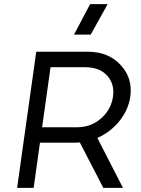

<svg xmlns="http://www.w3.org/2000/svg" viewBox="-20 -911 685 931"><path d="M405.8 -660.2Q505.4 -660.2 564.9 -595.9Q624.5 -531.7 611.8 -441.9Q602.5 -378.4 559.1 -324.2Q515.6 -270 452.1 -242.2L576.2 0H481L367.2 -220.2Q360.4 -219.2 344.2 -219.2H173.8L143.1 0H63L155.8 -660.2ZM184.1 -293.9H353Q421.9 -293.9 470.5 -337.2Q519 -380.4 527.8 -441.9Q536.6 -502.9 500 -543.9Q463.4 -585 394 -585H225.1ZM338.9 -743.2 417 -891.1H502L419.9 -743.2Z"/></svg>

Font: Human Sans
Style: Italic
Weight: 400
Italic angle: -8°
Designer: Tim Radville
Foundry: Continuum
Version: Version 1.000;FEAKit 1.0